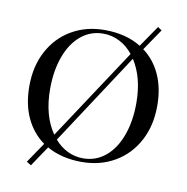

<svg xmlns="http://www.w3.org/2000/svg" viewBox="-83 -760 887 912"><g transform="rotate(10 360.5 -304.0)"><path d="M667.5 -310.1Q667.5 -214.4 628.2 -140.9Q588.9 -67.4 518.8 -26.6Q448.7 14.2 359.4 14.2Q262.2 14.2 191.4 -26.4L125.5 71.8L103.5 58.1L169.9 -39.6Q113.8 -79.6 83.3 -145Q52.7 -210.4 52.7 -297.9Q52.7 -393.6 92 -467.3Q131.3 -541 201.2 -581.5Q271 -622.1 360.4 -622.1Q463.4 -622.1 535.6 -577.1L606.4 -680.2L625.5 -667L555.2 -564Q609.4 -523.9 638.4 -459.5Q667.5 -395 667.5 -310.1ZM152.3 -301.8Q152.3 -172.9 209.5 -90.8L500 -531.2Q471.7 -566.4 434.8 -585.2Q397.9 -604 356.4 -604Q295.4 -604 249 -565.7Q202.6 -527.3 177.5 -458.7Q152.3 -390.1 152.3 -301.8ZM567.4 -306.2Q567.4 -428.7 514.6 -510.7L225.6 -69.8Q253.4 -37.6 288.6 -20.8Q323.7 -3.9 363.3 -3.9Q424.3 -3.9 470.7 -42.2Q517.1 -80.6 542.2 -149.2Q567.4 -217.8 567.4 -306.2Z"/></g></svg>

Font: TypoPRO Playfair Display SC
Style: Regular
Weight: 400
Designer: Claus Eggers Sørensen
Foundry: Claus Eggers Sørensen
Version: Version 1.004;PS 001.004;hotconv 1.0.70;makeotf.lib2.5.58329